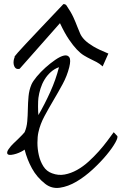

<svg xmlns="http://www.w3.org/2000/svg" viewBox="-20 -925 601 949"><path d="M203.1 -16.6Q162.1 -48.8 138.2 -92.3Q114.3 -135.7 101.6 -185.5Q95.7 -180.7 84 -174.8Q72.3 -168.9 60.1 -165Q47.9 -161.1 36.1 -159.7Q24.4 -158.2 19 -162.1Q13.7 -166 16.1 -175.3Q18.6 -184.6 34.2 -203.1Q36.1 -206.1 46.4 -215.8Q56.6 -225.6 68.4 -236.8Q80.1 -248 89.8 -258.3Q99.6 -268.6 101.6 -271.5Q112.3 -295.9 114.7 -325.2Q117.2 -354.5 117.7 -386.2Q118.2 -418 121.1 -449.2Q124 -480.5 135.7 -507.8Q142.6 -523.4 161.6 -546.4Q180.7 -569.3 204.6 -590.8Q228.5 -612.3 253.4 -629.4Q278.3 -646.5 296.4 -650.4Q314.5 -654.3 322.8 -641.6Q331.1 -628.9 322.3 -592.8Q311.5 -549.8 289.6 -509.3Q267.6 -468.8 244.1 -429.2Q220.7 -389.6 199.7 -350.6Q178.7 -311.5 169.9 -271.5Q165 -250 165 -219.2Q165 -188.5 171.9 -158.2Q178.7 -127.9 194.3 -103Q210 -78.1 237.3 -68.4Q268.6 -56.6 299.8 -62.5Q331.1 -68.4 360.8 -85Q390.6 -101.6 418 -126.5Q445.3 -151.4 468.8 -177.7Q492.2 -204.1 510.7 -229Q529.3 -253.9 542 -271.5L558.6 -253.9Q565.4 -248 550.3 -220.7Q535.2 -193.4 506.3 -158.7Q477.5 -124 438.5 -87.9Q399.4 -51.8 357.9 -27.3Q316.4 -2.9 275.9 2.9Q235.4 8.8 203.1 -16.6ZM169.9 -441.4Q168.9 -436.5 168.5 -424.3Q168 -412.1 168 -398.4Q168 -384.8 168.5 -373Q168.9 -361.3 169.9 -356.4Q201.2 -410.2 228.5 -470.7Q255.9 -531.2 271.5 -592.8Q249 -585 231 -568.8Q212.9 -552.7 200.2 -531.7Q187.5 -510.7 180.2 -487.3Q172.9 -463.9 169.9 -441.4ZM487.3 -596.7Q472.7 -610.4 457.5 -618.2Q442.4 -626 427.2 -633.3Q412.1 -640.6 395 -650.9Q377.9 -661.1 359.9 -680.2Q341.8 -699.2 320.8 -730Q299.8 -760.7 276.4 -810.5L77.1 -585Q64.5 -582 57.6 -587.9Q50.8 -593.8 48.3 -604Q45.9 -614.3 47.4 -624.5Q48.8 -634.8 51.8 -640.6Q52.7 -643.6 51.8 -643.6Q50.8 -643.6 54.2 -648.4Q57.6 -653.3 68.8 -666Q80.1 -678.7 106.4 -707Q132.8 -735.4 177.2 -782.2Q221.7 -829.1 291 -902.3Q293 -906.2 299.3 -904.3Q305.7 -902.3 307.6 -899.4Q331.1 -865.2 342.8 -839.4Q354.5 -813.5 361.8 -793.9Q369.1 -774.4 376.5 -758.3Q383.8 -742.2 398.9 -727.1Q414.1 -711.9 440.9 -695.8Q467.8 -679.7 515.6 -660.2Z"/></svg>

Font: Over the Rainbow
Style: Regular
Weight: 400
Designer: Kimberly Geswein
Foundry: Kimberly Geswein
Version: Version 1.002 2010